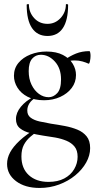

<svg xmlns="http://www.w3.org/2000/svg" viewBox="-20 -648 478 950"><path d="M176 282Q104 282 59.5 248.5Q15 215 15 163Q15 134 30 106Q45 78 77 48Q109 18 160 -13L170 -2Q150 12 130.5 28.5Q111 45 98.5 68Q86 91 86 126Q86 185 122.5 218.5Q159 252 220 252Q266 252 298 235Q330 218 347 189Q364 160 364 128Q364 96 349 77.5Q334 59 309 48.5Q284 38 253.5 32.5Q223 27 193 23Q161 18 130 10.5Q99 3 79 -13Q59 -29 59 -59Q59 -90 83 -119.5Q107 -149 148 -170L156 -164Q136 -153 125.5 -136.5Q115 -120 115 -101Q115 -78 132 -65.5Q149 -53 176 -47Q203 -41 232 -36Q267 -31 301 -24.5Q335 -18 363 -6.5Q391 5 408.5 26.5Q426 48 426 85Q426 121 406.5 156Q387 191 352.5 219.5Q318 248 272.5 265Q227 282 176 282ZM198 -152Q150 -152 117 -169Q84 -186 66.5 -214Q49 -242 49 -273Q49 -310 71.5 -337Q94 -364 131 -378.5Q168 -393 210 -393Q259 -393 291.5 -376Q324 -359 340 -332.5Q356 -306 356 -277Q356 -241 335 -213Q314 -185 278 -168.5Q242 -152 198 -152ZM221 -167Q244 -167 263 -187Q282 -207 282 -255Q282 -310 251.5 -343.5Q221 -377 182 -377Q156 -377 139 -357.5Q122 -338 122 -296Q122 -258 136 -229Q150 -200 172.5 -183.5Q195 -167 221 -167ZM294 -316 295 -349Q326 -371 356 -383Q386 -395 422 -395Q425 -395 426.5 -387.5Q428 -380 428 -371Q428 -359 425 -345Q422 -331 418 -333Q405 -339 387.5 -344Q370 -349 349 -349Q337 -349 325.5 -347Q314 -345 302 -341ZM112 -624Q112 -627 117.5 -627.5Q123 -628 123 -626Q123 -587 149 -558.5Q175 -530 215 -530Q253 -530 279.5 -558.5Q306 -587 306 -626Q306 -628 311.5 -627.5Q317 -627 317 -624Q317 -548 291 -509Q265 -470 215 -470Q165 -470 138.5 -509Q112 -548 112 -624Z"/></svg>

Font: Cormorant Light Medium
Style: Regular
Weight: 500
Version: Version 4.000